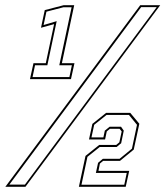

<svg xmlns="http://www.w3.org/2000/svg" viewBox="-64 -720 637 740"><path d="M51.5 -415 65 -476.5H112.5L144.5 -627L94 -613L108.5 -681L181.5 -700H222L174.5 -476.5H223L209.5 -415ZM61.5 -423H203.5L213 -468.5H164.5L212 -692H180.5L115 -675L104 -623.5L154.5 -638.5L118.5 -468.5H71ZM-43.5 0 476.5 -700H553.5L34 0ZM-28 -8.5H32L540 -692.5H480ZM240 0 265.5 -119 318.5 -161.5H384L396 -171.5L405 -213.5L397 -223.5H359.5L347.5 -213.5L341 -182.5H279L292 -242.5L345 -285H438L473 -243L451.5 -143.5L398.5 -100H333.5L321 -89.5L315.5 -61.5H434L420.5 0ZM250 -8H415L424.5 -53.5H305.5L314 -92.5L332.5 -108H397L444.5 -147L464 -239L433 -277H346.5L299 -239L288.5 -190.5H334.5L340 -216.5L358.5 -231.5H402.5L413 -216.5L403 -168L385.5 -153.5H320.5L273 -115.5Z"/></svg>

Font: Tourney Thin
Style: Italic
Weight: 100
Italic angle: -12°
Designer: Tyler Finck
Foundry: Etcetera Type Co
Version: Version 1.015